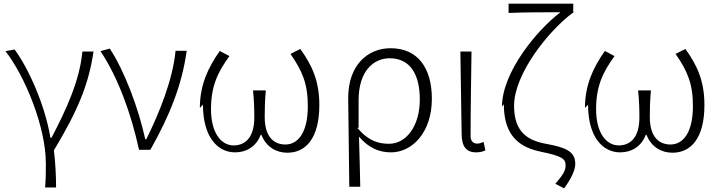

<svg xmlns="http://www.w3.org/2000/svg" viewBox="-20 -809 3944 1051"><path d="M10 -529C116 -393 231 -115 231 86C231 140 231 164 227 217H287C287 153 283 77 275 14C406 -204 465 -345 492 -527H431C416 -365 340 -204 262 -55H256C227 -232 137 -434 60 -538Z M530 -529C625 -387 698 -188 741 11H803C909 -176 976 -344 1002 -531H941C926 -374 854 -195 781 -47H775C740 -209 664 -417 581 -543Z M1091 -236C1091 -59 1171 25 1267 25C1327 25 1382 -5 1407 -71H1411C1437 -4 1493 27 1553 27C1656 27 1728 -55 1728 -234C1728 -367 1688 -451 1624 -541L1570 -514C1635 -420 1665 -351 1665 -228C1665 -84 1612 -18 1542 -18C1486 -18 1429 -52 1429 -169C1429 -211 1430 -258 1435 -314H1365C1371 -257 1372 -209 1372 -166C1372 -49 1316 -13 1259 -13C1191 -13 1135 -81 1135 -211C1135 -336 1171 -413 1236 -502L1183 -530C1121 -442 1074 -346 1074 -218Z M1892 213H1952C1950 109 1948 43 1945 -61C2000 3 2057 25 2121 25C2235 25 2344 -83 2344 -268C2344 -437 2267 -545 2118 -545C1993 -545 1886 -453 1886 -273ZM1943 -111V-261C1943 -419 2024 -490 2113 -490C2230 -490 2278 -395 2278 -264C2278 -118 2203 -22 2110 -22C2054 -22 1998 -36 1937 -108Z M2507 -76C2507 -8 2532 25 2586 25C2609 25 2625 20 2637 14L2627 -32C2613 -26 2603 -23 2592 -23C2571 -23 2556 -36 2556 -64C2556 -213 2559 -370 2561 -527H2500Z M2738 -238C2738 -59 2830 -1 2943 22C3054 45 3076 60 3076 95C3076 127 3063 146 3020 197L3068 222C3110 165 3129 119 3129 88C3129 19 3075 -2 2973 -21C2871 -39 2794 -83 2794 -230C2794 -402 2978 -636 3114 -738H3118V-789H2764V-738C2838 -742 2978 -742 3048 -742C2918 -644 2728 -412 2728 -226Z M3199 -236C3199 -59 3279 25 3375 25C3435 25 3490 -5 3515 -71H3519C3545 -4 3601 27 3661 27C3764 27 3836 -55 3836 -234C3836 -367 3796 -451 3732 -541L3678 -514C3743 -420 3773 -351 3773 -228C3773 -84 3720 -18 3650 -18C3594 -18 3537 -52 3537 -169C3537 -211 3538 -258 3543 -314H3473C3479 -257 3480 -209 3480 -166C3480 -49 3424 -13 3367 -13C3299 -13 3243 -81 3243 -211C3243 -336 3279 -413 3344 -502L3291 -530C3229 -442 3182 -346 3182 -218Z"/></svg>

Font: GenEiGothic-pro-Light
Style: Regular
Weight: 300
Designer: Ryoko NISHIZUKA (kana & ideographs); Paul D. Hunt (Latin, Greek & Cyrillic); Wenlong ZHANG (bopomofo); Sandoll Communica
Foundry: Adobe Systems Incorporated; o_tamon
Version: Version 1.000.140830